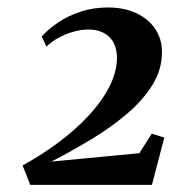

<svg xmlns="http://www.w3.org/2000/svg" viewBox="-20 -928 471 527"><path d="M63 -420.5 42 -474Q91 -500.5 137.5 -534.8Q184 -569 221 -608.2Q258 -647.5 279.5 -688.8Q301 -730 301 -770Q300.5 -807.5 279.2 -827.2Q258 -847 222.5 -847Q202 -847 180 -840.5Q158 -834 139.2 -823.5Q120.5 -813 107.5 -800L94.5 -828Q112.5 -848 139.5 -866.2Q166.5 -884.5 201.2 -896Q236 -907.5 276.5 -907.5Q320.5 -907.5 353.8 -892Q387 -876.5 405.8 -849Q424.5 -821.5 424.5 -786Q425 -738 398.8 -695.5Q372.5 -653 328.8 -615.8Q285 -578.5 230.8 -545.8Q176.5 -513 121 -484.5L362.5 -507.5L396.5 -561L431 -550.5L397 -420.5Z"/></svg>

Font: Merriweather 96pt ExtraBold
Style: Italic
Weight: 800
Italic angle: -7.8°
Version: Version 2.101